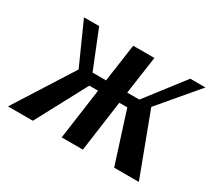

<svg xmlns="http://www.w3.org/2000/svg" viewBox="-127 -867 1188 1084"><g transform="rotate(30 466.5 -325.0)"><path d="M600 -650 565 -404H644L834 -650H933L723 -402L874 0H713L607 -332H555L509 0H371L417 -331H360L183 0H21L262 -380L141 -650H240L339 -404H427L462 -650Z"/></g></svg>

Font: Arsenal
Style: Bold Italic
Weight: 700
Italic angle: -9°
Designer: Andrij Shevchenko
Foundry: Stairsfor.com
Version: Version 1.000